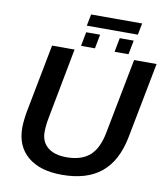

<svg xmlns="http://www.w3.org/2000/svg" viewBox="-96 -976 929 1067"><g transform="rotate(10 368.5 -443.0)"><path d="M325.2 9.8Q201.2 9.8 132.3 -48.1Q63.5 -106 63.5 -210.4Q63.5 -231.9 67.1 -262Q70.8 -292 74.7 -310.1L147.5 -688H274.4L198.2 -287.1Q189.9 -244.1 189.9 -208Q189.9 -152.3 227.8 -121.6Q265.6 -90.8 333 -90.8Q418 -90.8 464.6 -132.1Q511.2 -173.3 528.3 -264.2L610.4 -688H737.3L654.3 -258.8Q627.4 -123 546.4 -56.6Q465.3 9.8 325.2 9.8ZM619.1 -896 606.4 -830.6H318.4L331.1 -896ZM589.4 -793.9 574.2 -714.4H495.6L510.7 -793.9ZM399.9 -793.9 384.8 -714.4H306.2L321.3 -793.9Z"/></g></svg>

Font: Arimo SemiBold
Style: Italic
Weight: 600
Italic angle: -12°
Version: Version 1.33